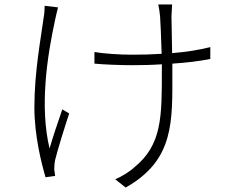

<svg xmlns="http://www.w3.org/2000/svg" viewBox="-20 -790 1040 860"><path d="M240 -757 180 -764C180 -750 179 -728 175 -708C164 -623 134 -470 134 -309C134 -182 166 -57 184 4L227 -2C226 -10 224 -22 223 -31C223 -43 224 -60 227 -74C238 -119 270 -222 290 -282L259 -300C239 -242 216 -174 202 -125C157 -312 191 -537 227 -702C231 -720 236 -742 240 -757ZM403 -557V-505C443 -501 519 -498 570 -498C614 -498 660 -499 705 -502V-474C705 -268 706 -141 581 -40C558 -19 523 2 496 13L543 50C763 -74 752 -248 752 -474V-505C814 -509 873 -516 922 -526V-579C871 -566 812 -557 751 -552L748 -717C749 -740 750 -757 751 -770H689C692 -755 695 -738 697 -717C699 -694 702 -615 704 -549C659 -546 614 -545 570 -545C515 -545 443 -550 403 -557Z"/></svg>

Font: Noto Sans KR Light
Style: Regular
Weight: 300
Designer: Ryoko NISHIZUKA 西塚涼子 (kana, bopomofo & ideographs); Paul D. Hunt (Latin, Greek & Cyrillic); Sandoll Communications 산돌커뮤니
Foundry: Adobe
Version: Version 2.004;hotconv 1.0.118;makeotfexe 2.5.65603